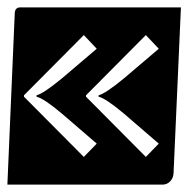

<svg xmlns="http://www.w3.org/2000/svg" viewBox="-20 -510 510 520"><path d="M0 -10 20 -475Q21 -490 35 -490H470L450 -40Q449 -27 440.5 -18.5Q432 -10 420 -10ZM213 -248 375 -85 410 -121 316 -202Q266 -244 247 -248V-252Q265 -256 316 -298L410 -378L375 -415L213 -252ZM45 -248 207 -85 242 -121 148 -202Q98 -244 79 -248V-252Q97 -256 148 -298L242 -378L207 -415L45 -252Z"/></svg>

Font: PrimecolorCV1
Style: Medium
Weight: 500
Designer: gluk
Foundry: gluk
Version: Version 0.672